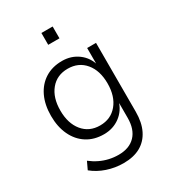

<svg xmlns="http://www.w3.org/2000/svg" viewBox="-214 -821 1007 1124"><g transform="rotate(-30 289.5 -258.5)"><path d="M285 192Q228 192 174.5 174Q121 156 81 123L105 72Q132 93 161 107Q190 121 221 128Q252 135 284 135Q357 135 397 93Q437 51 437 -26V-139H441Q425 -81 378.5 -46.5Q332 -12 270 -12Q204 -12 155.5 -43Q107 -74 80.5 -130Q54 -186 54 -260Q54 -335 80.5 -390.5Q107 -446 155.5 -476.5Q204 -507 270 -507Q332 -507 378.5 -472.5Q425 -438 441 -378H436V-499H496V-34Q496 39 471 89.5Q446 140 399.5 166Q353 192 285 192ZM276 -68Q349 -68 392.5 -120.5Q436 -173 436 -260Q436 -347 392.5 -399Q349 -451 276 -451Q203 -451 160 -399Q117 -347 117 -260Q117 -173 160 -120.5Q203 -68 276 -68ZM248 -629V-709H324V-629Z"/></g></svg>

Font: Nunitoga
Style: Light
Weight: 300
Designer: Vernon Adams
Foundry: Vernon Adams
Version: Version 1.0